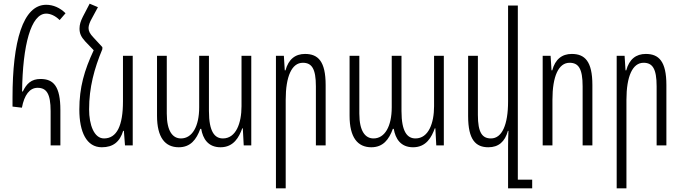

<svg xmlns="http://www.w3.org/2000/svg" viewBox="-20 -790 3705 1043"><path d="M255 0H308V-192C308 -321 271 -361 200 -361C150 -361 124 -335 104 -293H100C103 -544 148 -716 231 -716C252 -716 279 -706 304 -681L336 -718C306 -748 269 -764 231 -764C104 -764 48 -564 48 -260V-211L99 -205C112 -274 141 -313 184 -313C232 -313 255 -282 255 -186Z M536 -534 488 -586C468 -607 461 -621 461 -638C461 -652 468 -671 479 -690L512 -751L467 -770L430 -699C418 -675 412 -656 412 -635C412 -609 420 -590 443 -565L489 -517C438 -408 411 -315 411 -195C411 -73 450 10 533 10C595 10 631 -20 649 -79H653L659 0H701V-487H648V-239C648 -108 615 -38 545 -38C491 -38 464 -112 464 -196C464 -315 492 -417 536 -523Z M951 10C1015 10 1047 -32 1068 -90H1073C1082 -37 1110 10 1178 10C1250 10 1279 -46 1296 -93H1299L1304 0H1345V-487H1292V-213C1292 -121 1262 -38 1191 -38C1147 -38 1115 -73 1115 -187V-487H1062V-207C1062 -103 1024 -38 963 -38C919 -38 886 -76 886 -173V-487H833V-161C833 -43 877 10 951 10Z M1479 233H1532V-248C1532 -375 1565 -449 1625 -449C1673 -449 1696 -418 1696 -321V0H1749V-328C1749 -457 1708 -497 1637 -497C1584 -497 1547 -468 1531 -408H1527L1522 -487H1479Z M1997 10C2061 10 2093 -32 2114 -90H2119C2128 -37 2156 10 2224 10C2296 10 2325 -46 2342 -93H2345L2350 0H2391V-487H2338V-213C2338 -121 2308 -38 2237 -38C2193 -38 2161 -73 2161 -187V-487H2108V-207C2108 -103 2070 -38 2009 -38C1965 -38 1932 -76 1932 -173V-487H1879V-161C1879 -43 1923 10 1997 10Z M2793 186V-760H2740V-239C2740 -112 2707 -38 2647 -38C2600 -38 2576 -69 2576 -166V-487H2523V-159C2523 -31 2564 10 2633 10C2688 10 2723 -20 2739 -79H2742C2741 -52 2740 -25 2740 3V233H2871V186Z M2928 0H2981V-248C2981 -375 3014 -449 3074 -449C3122 -449 3145 -418 3145 -321V0H3198V-328C3198 -457 3157 -497 3086 -497C3033 -497 2996 -468 2980 -408H2976L2971 -487H2928Z M3330 233H3383V-248C3383 -375 3416 -449 3476 -449C3524 -449 3547 -418 3547 -321V0H3600V-328C3600 -457 3559 -497 3488 -497C3435 -497 3398 -468 3382 -408H3378L3373 -487H3330Z"/></svg>

Font: Noto Sans Armenian ExtraCondensed Light
Style: Regular
Weight: 300
Width: 2
Designer: Monotype Design Team
Foundry: Monotype Imaging Inc.
Version: Version 2.008